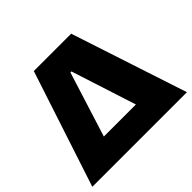

<svg xmlns="http://www.w3.org/2000/svg" viewBox="-162 -880 1072 1072"><g transform="rotate(-45 374.0 -344.0)"><path d="M1 0 227 -688H522L748 0ZM245 -153H498L374 -538H366Z"/></g></svg>

Font: Saira SemiExpanded ExtraBold
Style: Regular
Weight: 800
Width: 6
Designer: Hector Gatti with collaboration of the Omnibus-Type team
Foundry: Omnibus-Type
Version: Version 1.101